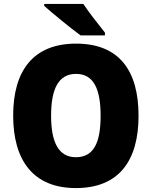

<svg xmlns="http://www.w3.org/2000/svg" viewBox="-20 -947 772 977"><path d="M404 -927H205V-917C245 -881 344 -800 390 -767H514V-781C487 -815 432 -884 404 -927ZM685 -358C685 -587 587 -725 367 -725C149 -725 47 -587 47 -359C47 -130 150 10 366 10C586 10 685 -130 685 -358ZM240 -358C240 -494 277 -571 367 -571C456 -571 492 -495 492 -358C492 -221 457 -147 366 -147C278 -147 240 -223 240 -358Z"/></svg>

Font: Noto Sans Devanagari SemiCondensed Black
Style: Regular
Weight: 900
Width: 4
Designer: Jelle Bosma - Monotype Design Team
Foundry: Monotype Imaging Inc.
Version: Version 2.004